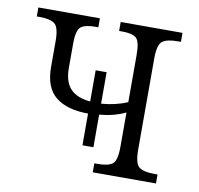

<svg xmlns="http://www.w3.org/2000/svg" viewBox="-65 -604 698 673"><g transform="rotate(10 283.5 -268.0)"><path d="M255 -87V-200Q180 -200 139.5 -232.5Q99 -265 99 -338V-430Q99 -480 82.5 -492Q66 -504 30 -504H19V-536H238V-504H227Q192 -504 176.5 -492.5Q161 -481 161 -431V-345Q161 -296 184.5 -271.5Q208 -247 255 -243V-354H294V-242Q346 -246 387 -264V-431Q387 -481 372.5 -492.5Q358 -504 324 -504H312V-536H532V-504H520Q483 -504 466.5 -492Q450 -480 450 -430V-106Q450 -56 466.5 -44Q483 -32 520 -32H532V0H307V-32H319Q355 -32 371 -43.5Q387 -55 387 -105V-227Q366 -217 342.5 -211Q319 -205 294 -203V-87Z"/></g></svg>

Font: Noto Serif SemiCondensed Light
Style: Regular
Weight: 300
Width: 4
Designer: Monotype Design Team
Foundry: Monotype Imaging Inc.
Version: Version 2.013